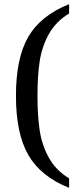

<svg xmlns="http://www.w3.org/2000/svg" viewBox="-20 -780 386 928"><path d="M314 127.9Q177.7 73.7 117.4 -30Q57.1 -133.8 57.1 -316.9Q57.1 -499.5 116.9 -602.3Q176.8 -705.1 314 -759.8V-714.8Q249.5 -675.8 215.8 -614.7Q182.1 -553.7 171.6 -482.4Q161.1 -411.1 161.1 -316.9Q161.1 -223.1 171.6 -151.4Q182.1 -79.6 215.8 -18.3Q249.5 43 314 82Z"/></svg>

Font: Chattogram
Style: Regular
Weight: 400
Designer: Indian Type Foundry
Foundry: Monotype Imaging Inc.
Version: Version 1.01